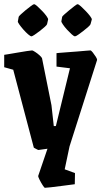

<svg xmlns="http://www.w3.org/2000/svg" viewBox="-20 -710 487 914"><path d="M194 184Q191 184 183 171.5Q175 159 168 145Q161 131 162 127L206 -2Q190 0 177.5 2Q165 4 163 4Q161 4 151 -1.5Q141 -7 141 -7L43 -378L0 -390V-449Q0 -449 19 -452Q38 -455 63 -459.5Q88 -464 108.5 -467Q129 -470 133 -470Q136 -470 147 -463Q158 -456 168 -447Q178 -438 180 -433L225 -209L236 -110H246L313 -385L249 -393V-457Q249 -457 264.5 -458.5Q280 -460 303 -461.5Q326 -463 349.5 -465Q373 -467 390 -468.5Q407 -470 410 -470Q414 -470 421.5 -460.5Q429 -451 436 -440Q443 -429 442 -424L311 -13L288 96L337 114L336 167Q336 167 316.5 169.5Q297 172 270.5 175.5Q244 179 222 181.5Q200 184 194 184ZM276 -630Q276 -632 286.5 -641.5Q297 -651 310.5 -662Q324 -673 335 -681.5Q346 -690 349 -690Q354 -690 365 -680Q376 -670 388.5 -657Q401 -644 409.5 -632.5Q418 -621 417 -617L411 -595Q410 -591 400 -582Q390 -573 376.5 -562.5Q363 -552 352 -544.5Q341 -537 337 -537Q332 -537 321.5 -546.5Q311 -556 299 -569Q287 -582 279.5 -593.5Q272 -605 272 -608ZM69 -630Q69 -632 79 -641.5Q89 -651 102.5 -662Q116 -673 127.5 -681.5Q139 -690 142 -690Q147 -690 158 -680Q169 -670 181.5 -657Q194 -644 202 -632.5Q210 -621 209 -617L204 -595Q203 -591 193 -582Q183 -573 169.5 -562.5Q156 -552 144.5 -544.5Q133 -537 130 -537Q125 -537 114 -546.5Q103 -556 91.5 -569Q80 -582 72 -593.5Q64 -605 65 -608Z"/></svg>

Font: Grenze Gotisch ExtraBold
Style: Regular
Weight: 800
Designer: Renata Polastri
Foundry: Omnibus-Type
Version: Version 1.001